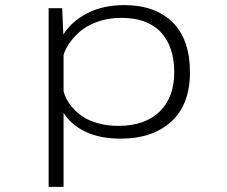

<svg xmlns="http://www.w3.org/2000/svg" viewBox="-20 -532 890 752"><path d="M170.5 -500H223.5L228 -397Q260.5 -448.5 322 -480.2Q383.5 -512 467 -512Q587.5 -512 655.8 -444.8Q724 -377.5 724 -249Q724 -122 650.5 -55.5Q577 11 453.5 11Q371 11 314.8 -16Q258.5 -43 229 -90V200H170.5ZM455.5 -462Q403.5 -462 360.2 -446.2Q317 -430.5 290.8 -406.5Q264.5 -382.5 249.5 -359.5Q234.5 -336.5 229 -316V-174.5Q233 -159 241.5 -142.5Q250 -126 267.2 -107Q284.5 -88 307.2 -73.2Q330 -58.5 365.8 -48.8Q401.5 -39 443.5 -39Q547 -39 604.8 -94.5Q662.5 -150 662.5 -249Q662.5 -350 609.8 -406Q557 -462 455.5 -462Z"/></svg>

Font: League Mono Wide UltraLight
Style: Regular
Weight: 200
Width: 8
Designer: Tyler Finck
Foundry: The League of Moveable Type / Tyler Finck
Version: Version 2.210